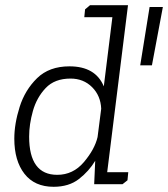

<svg xmlns="http://www.w3.org/2000/svg" viewBox="-20 -708 646 738"><path d="M307 -672 326 -688H472L392 -46H473L470 -15L451 0H342L346 -90Q322 -50 283.5 -20Q245 10 186 10Q113 10 74 -40Q35 -90 35 -175Q35 -232 55.5 -297Q76 -362 122.5 -407.5Q169 -453 247 -453Q347 -453 379 -376L412 -642H304ZM606 -681 564 -457H519L555 -681ZM251 -406Q190 -406 155.5 -369.5Q121 -333 106.5 -281.5Q92 -230 92 -183Q92 -36 200 -36Q261 -36 302.5 -85Q344 -134 355 -181L369 -290Q367 -340 334 -373Q301 -406 251 -406Z"/></svg>

Font: Zilla Slab Light
Style: Italic
Weight: 300
Italic angle: -6°
Designer: Typotheque.com
Foundry: Typotheque type foundry
Version: Version 1.1; 2017; ttfautohint (v1.6)